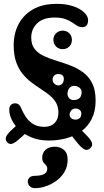

<svg xmlns="http://www.w3.org/2000/svg" viewBox="-20 -730 540 996"><path d="M233 -1Q184.5 -1 146.5 -16Q108.5 -31 82 -55.2Q55.5 -79.5 41.8 -107.2Q28 -135 28 -160Q28 -177.5 36.5 -185.8Q45 -194 57 -194Q70.5 -194 78 -187.2Q85.5 -180.5 92 -164Q98.5 -148.5 111.8 -126.8Q125 -105 149 -88.5Q173 -72 211 -72Q243.5 -72 263.2 -91.8Q283 -111.5 283 -146Q283 -176 270.5 -197.5Q258 -219 237.2 -235.8Q216.5 -252.5 191.8 -268.5Q167 -284.5 142.2 -303.2Q117.5 -322 96.8 -347.5Q76 -373 63.5 -409Q51 -445 51 -496Q51 -556 76.2 -604.5Q101.5 -653 151.2 -681.5Q201 -710 274 -710Q312.5 -710 342.5 -702.5Q372.5 -695 393.8 -682.5Q415 -670 426 -655Q437 -640 437 -625Q437 -608.5 429.5 -598.8Q422 -589 406 -589Q392 -589 380 -596.5Q368 -604 353.5 -614Q339 -624 317.8 -631.5Q296.5 -639 263 -639Q204 -639 173 -609.2Q142 -579.5 142 -535Q142 -498 160 -475.5Q178 -453 208 -439.2Q238 -425.5 273.5 -414.8Q309 -404 344.5 -390.5Q380 -377 410 -355.5Q440 -334 458 -298.8Q476 -263.5 476 -208Q476 -153 456.2 -113.8Q436.5 -74.5 402.5 -49.5Q368.5 -24.5 324.8 -12.8Q281 -1 233 -1ZM305 -475Q285 -475 271 -488.5Q257 -502 257 -523Q257 -544 271 -557.5Q285 -571 305 -571Q325.5 -571 339.2 -557.5Q353 -544 353 -523Q353 -502 339.2 -488.5Q325.5 -475 305 -475ZM334 -50 371 -85Q412.5 -46 433.8 -23Q455 0 457.8 14Q460.5 28 447 40Q434.5 51 420.8 46Q407 41 386.8 17.5Q366.5 -6 334 -50ZM94 -103 127 -52Q92.5 -19 71.8 -2Q51 15 38.5 16.8Q26 18.5 16 6Q6.5 -5.5 11.2 -19Q16 -32.5 36.2 -52.2Q56.5 -72 94 -103ZM155 -69 204 -39Q195.5 -25.5 186.5 -22Q177.5 -18.5 169.2 -21.2Q161 -24 155 -29Q144.5 -38 144.2 -49.8Q144 -61.5 155 -69ZM283.5 -287Q294 -287 302.5 -295.5Q311 -304 311 -322.5Q311 -333 303.8 -339.5Q296.5 -346 283 -346Q269.5 -346 261.2 -338.2Q253 -330.5 253 -317.5Q253 -304.5 262 -295.8Q271 -287 283.5 -287ZM362 -211Q382.5 -211 393 -221.5Q403.5 -232 403.5 -252Q403.5 -266 392.2 -275.2Q381 -284.5 364.5 -284.5Q348.5 -284.5 339.2 -272.2Q330 -260 330 -243.5Q330 -231 338.5 -221Q347 -211 362 -211ZM373 -109.5Q383.5 -109.5 392.8 -117Q402 -124.5 402 -140.5Q402 -151.5 394 -159.2Q386 -167 373.5 -167Q356.5 -167 348.8 -156Q341 -145 341 -135Q341 -124 349.5 -116.8Q358 -109.5 373 -109.5ZM162 182Q180 182 194.2 178.5Q208.5 175 216.8 167Q225 159 225 145Q225 134 218.5 127.5Q212 121 205.5 112.5Q199 104 199 87Q199 63.5 216.2 47.2Q233.5 31 264 31Q292 31 311.5 47.5Q331 64 331 98Q331 134.5 314.2 162.2Q297.5 190 271.2 208.8Q245 227.5 215.5 237Q186 246.5 160 246Q143 245.5 133.5 235Q124 224.5 124 212Q124 200.5 133 191.2Q142 182 162 182Z"/></svg>

Font: Kablammo
Style: Regular
Weight: 400
Designer: Travis Kochel, Lizy Gershenzon, Daria Petrova, Ethan Cohen
Foundry: Vectro Type Foundry
Version: Version 1.002